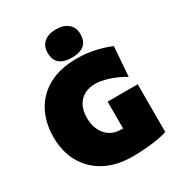

<svg xmlns="http://www.w3.org/2000/svg" viewBox="-224 -1107 1172 1265"><g transform="rotate(-30 362.5 -474.5)"><path d="M414 15Q292.5 15 205.2 -31.8Q118 -78.5 71 -161.8Q24 -245 24 -355Q24 -465.5 69 -549.8Q114 -634 200.8 -681.5Q287.5 -729 413 -729Q488 -729 555.2 -713.5Q622.5 -698 669 -677L652 -453Q587.5 -490.5 531.5 -507.2Q475.5 -524 434 -524Q392.5 -524 357 -506.2Q321.5 -488.5 299.8 -451Q278 -413.5 278 -354Q278 -307 295.8 -266.8Q313.5 -226.5 348.8 -201.8Q384 -177 437 -177Q443.5 -177 450 -177V-381H679V-18Q657 -9.5 615 -2Q573 5.5 520.2 10.2Q467.5 15 414 15ZM392.5 -749Q335 -749 301.8 -774.2Q268.5 -799.5 268.5 -858Q268.5 -908.5 301.8 -936.2Q335 -964 393.5 -964Q451.5 -964 484.5 -935Q517.5 -906 517.5 -858Q517.5 -799.5 484.2 -774.2Q451 -749 392.5 -749Z"/></g></svg>

Font: Commissioner Black
Style: Regular
Weight: 900
Designer: Kostas Bartsokas
Foundry: Kostas Bartsokas
Version: Version 1.000; ttfautohint (v1.8.3)